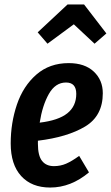

<svg xmlns="http://www.w3.org/2000/svg" viewBox="-20 -826 497 861"><path d="M441 -408Q441 -306 361.5 -258.5Q282 -211 150 -195V-181Q150 -128 168.5 -104.5Q187 -81 222 -81Q251 -81 276.5 -92Q302 -103 335 -127L379 -53Q298 15 205 15Q122 15 75 -36.5Q28 -88 28 -183Q28 -275 56 -357.5Q84 -440 143 -491.5Q202 -543 288 -543Q360 -543 400.5 -505Q441 -467 441 -408ZM322 -405Q322 -456 276 -456Q228 -456 199 -404.5Q170 -353 158 -276Q242 -286 282 -318Q322 -350 322 -405ZM193 -630 149 -681 283 -806H357L457 -676L404 -630L311 -717Z"/></svg>

Font: Fira Sans Extra Condensed Medium
Style: Italic
Weight: 500
Width: 3
Italic angle: -8°
Designer: Carrois Corporate & Edenspiekermann AG
Foundry: Carrois Corporate GbR & Edenspiekermann AG
Version: Version 4.203